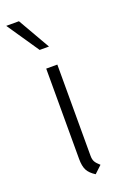

<svg xmlns="http://www.w3.org/2000/svg" viewBox="-142 -738 517 795"><g transform="rotate(-20 116.5 -341.0)"><path d="M92 -72V-470H141V-68Q141 -52 146.5 -42Q152 -32 167 -19L135 11Q111 -4 101.5 -22Q92 -40 92 -72ZM-3 -693H53L134 -552H93Z"/></g></svg>

Font: KoHo Light
Style: Regular
Weight: 300
Version: Version 1.000; ttfautohint (v1.6)